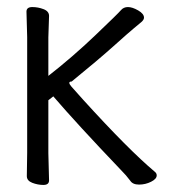

<svg xmlns="http://www.w3.org/2000/svg" viewBox="-20 -510 485 544"><path d="M349 2Q338 -13 322 -29Q197 -160 131 -237L117 -226V-76L119 1Q119 14 103 14Q87 14 71.5 8Q56 2 56 -11L57 -77V-405L55 -477Q55 -490 71.5 -490Q88 -490 103.5 -484Q119 -478 119 -465L117 -404V-295Q185 -348 250 -410Q315 -472 322.5 -481Q330 -490 342.5 -490Q355 -490 371.5 -480.5Q388 -471 388 -460Q388 -454 380.5 -447.5Q373 -441 359.5 -430Q346 -419 302 -379.5Q258 -340 183 -279Q170 -279 182.5 -264.5Q195 -250 216 -227Q344 -86 419 -23Q424 -19 424 -13Q424 -3 408 5Q392 13 374 13Q356 13 349 2Z"/></svg>

Font: LXGW WenKai TC
Style: Regular
Weight: 400
Designer: LXGW / Fontworks Inc.
Foundry: LXGW / Fontworks Inc.
Version: Version 1.330